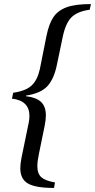

<svg xmlns="http://www.w3.org/2000/svg" viewBox="-20 -790 468 946"><path d="M80 39Q80 17 86 -13L122 -188Q125 -205 125 -219Q125 -294 39 -304L45 -333Q107 -342 135.5 -368.5Q164 -395 176 -448L209 -613Q221 -673 243.5 -706Q266 -739 309 -754.5Q352 -770 428 -770L422 -742Q361 -734 331.5 -704Q302 -674 288 -603L261 -474Q247 -402 214 -366Q181 -330 108 -319V-316Q159 -310 182.5 -287.5Q206 -265 206 -221Q206 -199 200 -170L172 -33Q164 5 164 28Q164 66 184 83.5Q204 101 251 109L246 136Q155 136 117.5 114Q80 92 80 39Z"/></svg>

Font: Taviraj Medium
Style: Italic
Weight: 500
Italic angle: -12°
Designer: Katatrad Team
Foundry: CadsonDemak
Version: Version 1.001